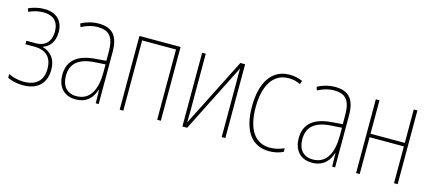

<svg xmlns="http://www.w3.org/2000/svg" viewBox="-46 -926 2982 1325"><g transform="rotate(15 1445.0 -263.5)"><path d="M139 10C240 10 300 -46 300 -144C300 -216 266 -262 204 -280V-283C248 -298 282 -338 282 -407C282 -489 233 -537 146 -537C108 -537 69 -528 34 -512L43 -489C75 -504 109 -513 145 -513C217 -513 256 -475 256 -405C256 -336 219 -293 148 -293H82V-268H146C232 -268 273 -221 273 -144C273 -60 225 -15 137 -15C98 -15 62 -24 27 -40V-13C56 1 99 10 139 10Z M513 10C599 10 635 -43 652 -96H654L656 0H677V-371C677 -487 633 -537 533 -537C492 -537 450 -526 410 -505L418 -481C463 -503 497 -512 533 -512C615 -512 651 -474 651 -366V-302L576 -296C450 -287 382 -234 382 -130C382 -53 424 10 513 10ZM513 -13C448 -13 408 -55 408 -130C408 -218 462 -265 577 -272L652 -277V-220C652 -98 612 -13 513 -13Z M827 0H853V-502H1095V0H1121V-527H827Z M1275 0H1309L1556 -490C1555 -457 1556 -428 1556 -395V0H1582V-527H1548L1300 -36C1301 -63 1301 -90 1301 -120V-527H1275Z M1896 10C1931 10 1965 3 1996 -12V-38C1964 -23 1929 -15 1896 -15C1788 -15 1729 -102 1729 -259C1729 -420 1791 -512 1899 -512C1929 -512 1955 -506 1983 -493L1991 -518C1961 -531 1931 -537 1898 -537C1775 -537 1703 -435 1703 -258C1703 -86 1771 10 1896 10Z M2202 10C2288 10 2324 -43 2341 -96H2343L2345 0H2366V-371C2366 -487 2322 -537 2222 -537C2181 -537 2139 -526 2099 -505L2107 -481C2152 -503 2186 -512 2222 -512C2304 -512 2340 -474 2340 -366V-302L2265 -296C2139 -287 2071 -234 2071 -130C2071 -53 2113 10 2202 10ZM2202 -13C2137 -13 2097 -55 2097 -130C2097 -218 2151 -265 2266 -272L2341 -277V-220C2341 -98 2301 -13 2202 -13Z M2516 0H2542V-263H2787V0H2813V-527H2787V-288H2542V-527H2516Z"/></g></svg>

Font: Noto Sans Condensed Thin
Style: Regular
Weight: 100
Width: 3
Designer: Monotype Design Team
Foundry: Monotype Imaging Inc.
Version: Version 2.013